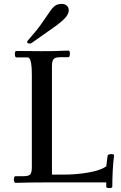

<svg xmlns="http://www.w3.org/2000/svg" viewBox="-20 -934 617 983"><path d="M246 -40H304Q373 -40 434 -51Q495 -62 524 -82L531 -137Q532 -141 537.5 -143Q543 -145 550 -145Q565 -145 564 -137Q559 -100 557 -58Q555 -16 555 22Q555 29 540 29Q534 29 529 27.5Q524 26 524 22V0H199Q157 0 132 0.5Q107 1 91 1.5Q75 2 59 2Q55 2 53 -3Q51 -8 51 -14Q51 -21 53 -26.5Q55 -32 59 -32H102Q128 -32 135.5 -42Q143 -52 143 -78V-552Q143 -591 139.5 -609.5Q136 -628 131.5 -634Q127 -640 122 -640H64Q56 -640 56 -659Q56 -664 57.5 -668.5Q59 -673 64 -673Q96 -673 128 -672.5Q160 -672 190 -672Q233 -672 257.5 -672.5Q282 -673 298 -674Q314 -675 330 -675Q335 -675 336.5 -670Q338 -665 338 -659Q338 -652 336 -646.5Q334 -641 330 -641H287Q262 -641 254 -631Q246 -621 246 -595ZM142 -714Q138 -711 132 -711Q119 -711 119 -720Q119 -723 123 -727Q168 -778 193 -813.5Q218 -849 232.5 -871Q247 -893 260.5 -903.5Q274 -914 297 -914Q312 -914 322 -905Q332 -896 332 -882Q332 -864 316 -845Q300 -826 258.5 -796Q217 -766 142 -714Z"/></svg>

Font: Sedan
Style: Regular
Weight: 400
Designer: Sebastian Salazar
Foundry: Sebastian Salazar
Version: Version 1.100; ttfautohint (v1.8.4.7-5d5b)